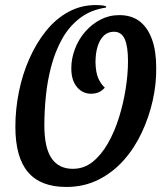

<svg xmlns="http://www.w3.org/2000/svg" viewBox="-20 -720 654 762"><path d="M243 22Q141 22 91 -37Q41 -96 41 -217Q41 -286 55 -355.5Q69 -425 96.5 -487Q124 -549 162.5 -597Q201 -645 251 -672.5Q301 -700 361 -700Q373 -700 382.5 -699Q392 -698 401 -695V-690Q340 -681 297 -648Q254 -615 226.5 -565.5Q199 -516 183.5 -457.5Q168 -399 162 -338.5Q156 -278 156 -223Q156 -134 184.5 -92Q213 -50 269 -50Q313 -50 347.5 -77.5Q382 -105 408.5 -151.5Q435 -198 452.5 -254.5Q470 -311 479 -369Q488 -427 488 -477Q488 -536 475 -565Q462 -594 432 -594Q408 -594 392 -578.5Q376 -563 367.5 -536Q359 -509 359 -472Q360 -432 370 -409.5Q380 -387 396 -372Q384 -359 371 -353.5Q358 -348 341 -348Q308 -348 285.5 -374.5Q263 -401 263 -449Q263 -488 277.5 -526Q292 -564 318 -594Q344 -624 378.5 -642Q413 -660 453 -660Q502 -660 534 -635.5Q566 -611 583 -564.5Q600 -518 600 -451Q601 -387 586 -320.5Q571 -254 542 -192.5Q513 -131 470 -83Q427 -35 370 -6.5Q313 22 243 22Z"/></svg>

Font: Sansita Swashed Light
Style: Regular
Weight: 400
Version: Version 1.003